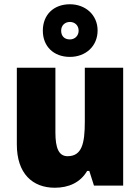

<svg xmlns="http://www.w3.org/2000/svg" viewBox="-20 -871 658 901"><path d="M308 -604C382 -604 438 -654 438 -728C438 -801 381 -851 308 -851C232 -851 181 -802 181 -727C181 -653 232 -604 308 -604ZM308 -686C281 -686 267 -703 267 -727C267 -752 285 -768 308 -768C331 -768 349 -752 349 -727C349 -703 331 -686 308 -686ZM558 -553H378V-300C378 -197 364 -138 297 -138C256 -138 240 -176 240 -249V-553H59V-193C59 -56 133 10 237 10C302 10 357 -14 389 -69H399L421 0H558Z"/></svg>

Font: Noto Sans Armenian SemiCondensed Black
Style: Regular
Weight: 900
Width: 4
Designer: Monotype Design Team
Foundry: Monotype Imaging Inc.
Version: Version 2.008